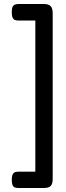

<svg xmlns="http://www.w3.org/2000/svg" viewBox="-20 -782 333 962"><path d="M75 160Q63 160 55 157.5Q47 155 43 145.5Q39 136 39 119Q39 101 43.5 92Q48 83 56 80.5Q64 78 76 78H157V-679H76Q64 -679 56 -681.5Q48 -684 43.5 -693Q39 -702 39 -720Q39 -739 43 -747.5Q47 -756 55 -759Q63 -762 74 -762H198Q218 -762 227.5 -756Q237 -750 240.5 -740Q244 -730 244 -717V115Q244 129 240.5 139Q237 149 227.5 154.5Q218 160 198 160Z"/></svg>

Font: Fredoka SemiCondensed
Style: Regular
Weight: 400
Width: 4
Designer: Ben Nathan
Foundry: Milena B. Brandão, Ben Nathan
Version: Version 2.001